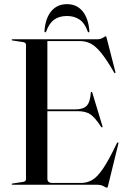

<svg xmlns="http://www.w3.org/2000/svg" viewBox="-20 -889 614 924"><path d="M36 -697Q36 -700 40 -700H448Q464 -700 475.2 -707.2Q486.5 -714.5 489 -714.5Q490.5 -714.5 491.2 -713Q492 -711.5 493.5 -705.5L535.5 -542Q536.5 -537.5 534 -537Q531.5 -536 529.5 -539.5Q494 -601 467.2 -634Q440.5 -667 416.5 -679.2Q392.5 -691.5 364.5 -691.5H208V-362.5H342Q380 -362.5 397 -379.8Q414 -397 417 -443Q417.5 -447 420 -447Q423 -448 424.5 -442L473 -282Q474.5 -277 472 -276Q469.5 -275.5 467 -278Q437.5 -323.5 414.8 -338.8Q392 -354 354 -354H208V-29Q208 -8.5 232.5 -8.5H369.5Q398.5 -8.5 423.2 -22.5Q448 -36.5 476 -77.8Q504 -119 542.5 -200Q545.5 -204.5 548 -204Q551 -203.5 549.5 -197L500 5Q497.5 14.5 495.5 14.5Q490.5 14.5 478.8 7.2Q467 0 442.5 0H40Q36 0 36 -3Q36 -5.5 41 -6L87.5 -13Q105 -15 105 -26V-674Q105 -685 87.5 -687L41 -694Q36 -694.5 36 -697ZM302.5 -812Q265 -812 240.8 -794.5Q216.5 -777 203 -739Q201.5 -733.5 198 -733.5Q193.5 -733.5 194 -741Q199 -802 227 -835.5Q255 -869 302.5 -869Q349 -869 377 -835.5Q405 -802 410 -741Q411 -733.5 406.5 -733.5Q403 -733.5 401.5 -739Q387.5 -778.5 362.2 -795.2Q337 -812 302.5 -812Z"/></svg>

Font: Fraunces 144pt S000
Style: Regular
Weight: 400
Version: Version 1.000; ttfautohint (v1.8.3)